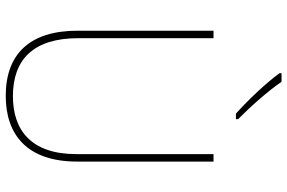

<svg xmlns="http://www.w3.org/2000/svg" viewBox="-186 -805 1001 669"><g transform="rotate(90 314.5 -470.5)"><path d="M265 -951H235V-944C269 -897 329 -834 376 -792H395V-800C352 -842 297 -904 265 -951ZM543 -239V-714H517V-236C517 -81 436 -15 315 -15C187 -15 113 -87 113 -243V-714H87V-240C87 -73 169 10 314 10C447 10 543 -62 543 -239Z"/></g></svg>

Font: Noto Sans Ethiopic SemiCondensed Thin
Style: Regular
Weight: 100
Width: 4
Designer: Monotype Design Team
Foundry: Monotype Imaging Inc.
Version: Version 2.102